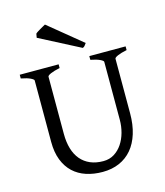

<svg xmlns="http://www.w3.org/2000/svg" viewBox="-125 -938 903 1048"><g transform="rotate(-15 327.0 -414.5)"><path d="M622.6 -594.2Q589.4 -587.4 570.6 -579.1Q551.8 -570.8 551.8 -564V-255.9Q551.8 -191.9 536.1 -141.6Q520.5 -91.3 491.2 -56.6Q461.9 -22 419.9 -3.7Q377.9 14.6 325.2 14.6Q274.9 14.6 232.7 0.7Q190.4 -13.2 159.9 -41.7Q129.4 -70.3 112.3 -113.8Q95.2 -157.2 95.2 -216.8V-564Q95.2 -569.8 77.4 -578.6Q59.6 -587.4 24.4 -594.2V-615.2H244.1V-594.2Q210.9 -587.4 192.1 -579.1Q173.3 -570.8 173.3 -564V-241.2Q173.3 -194.3 184.3 -157.2Q195.3 -120.1 217 -94.5Q238.8 -68.8 270.5 -55.2Q302.2 -41.5 344.2 -41.5Q378.9 -41.5 405.8 -58.3Q432.6 -75.2 450.9 -102.5Q469.2 -129.9 478.8 -164.8Q488.3 -199.7 488.3 -235.8V-564Q488.3 -569.8 470.5 -578.6Q452.6 -587.4 417.5 -594.2V-615.2H622.6ZM417 -689.5Q410.2 -680.2 406.5 -675.5Q402.8 -670.9 395 -667.5L166 -786.1L169.9 -808.1Q173.3 -812 180.9 -816.9Q188.5 -821.8 197.3 -826.9Q206.1 -832 214.4 -836.7Q222.7 -841.3 228 -844.2Z"/></g></svg>

Font: Gentium Basic
Style: Regular
Weight: 400
Designer: J. Victor Gaultney and Annie Olsen
Foundry: SIL International
Version: Version 1.100